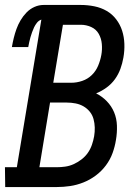

<svg xmlns="http://www.w3.org/2000/svg" viewBox="-44 -755 564 775"><path d="M-23 0 -24 -80H24L123 -676Q112 -672 105 -663Q98 -654 93.5 -644.5Q89 -635 85.5 -625Q82 -615 79 -605Q76 -595 74 -585Q72 -575 70 -565H4Q7 -583 11.5 -601.5Q16 -620 22.5 -638Q29 -656 39 -673Q49 -690 63 -704.5Q77 -719 95 -727Q113 -735 132 -735H282Q310 -735 337 -729.5Q364 -724 386.5 -711Q409 -698 425 -677Q441 -656 449 -631Q457 -606 458 -578Q459 -550 454 -522Q450 -499 442 -477Q434 -455 420 -435.5Q406 -416 386 -401.5Q366 -387 344 -378Q368 -366 387 -346.5Q406 -327 416.5 -302Q427 -277 428 -248Q429 -219 424 -190Q420 -164 410.5 -137.5Q401 -111 383.5 -87.5Q366 -64 342.5 -46.5Q319 -29 292.5 -18.5Q266 -8 239 -4Q212 0 185 0ZM171 -421H244Q266 -421 288 -428.5Q310 -436 326.5 -452Q343 -468 352 -489.5Q361 -511 365 -533Q369 -555 367 -577.5Q365 -600 354.5 -618.5Q344 -637 324 -646Q304 -655 282 -655H210ZM115 -80H185Q202 -80 219.5 -82.5Q237 -85 253.5 -92.5Q270 -100 285 -111.5Q300 -123 310.5 -138Q321 -153 327 -170.5Q333 -188 336 -205Q339 -223 338.5 -240.5Q338 -258 333.5 -274.5Q329 -291 318.5 -304Q308 -317 293.5 -325.5Q279 -334 261.5 -337.5Q244 -341 226 -341H158Z"/></svg>

Font: Iosevka Curly Slab Medium
Style: Italic
Weight: 500
Italic angle: -9°
Monospace: yes
Designer: Belleve Invis
Foundry: Belleve Invis
Version: Version 22.1.2; ttfautohint (v1.8.4)